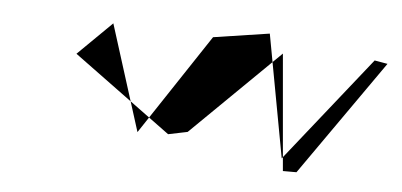

<svg xmlns="http://www.w3.org/2000/svg" viewBox="-31 -392 707 338"><g transform="rotate(5 322.5 -223.5)"><path d="M98 -278 271 -151 305 -158 460 -310 478 -104H502L645 -308L622 -312L474 -126L434 -343L335 -328L217 -150L158 -337Z"/></g></svg>

Font: Interstorm
Style: Obl
Weight: 400
Version: Version 0.7